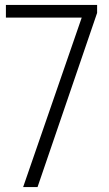

<svg xmlns="http://www.w3.org/2000/svg" viewBox="-20 -760 442 780"><path d="M74 0 312 -688.5H4V-740H374.5V-707.5L132.5 0Z"/></svg>

Font: Encode Sans Condensed Condensed Light
Style: Regular
Weight: 300
Width: 3
Designer: Multiple Designers
Foundry: Impallari Type
Version: Version 3.000; ttfautohint (v1.8.3) -l 8 -r 50 -G 200 -x 14 